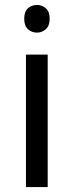

<svg xmlns="http://www.w3.org/2000/svg" viewBox="-20 -757 298 777"><path d="M173 -536V0H85V-536ZM130 -737Q150 -737 165.5 -723.5Q181 -710 181 -681Q181 -653 165.5 -639Q150 -625 130 -625Q108 -625 93 -639Q78 -653 78 -681Q78 -710 93 -723.5Q108 -737 130 -737Z"/></svg>

Font: binaryv115
Style: Book
Weight: 400
Designer: Jelle Bosma - Monotype Design Team
Foundry: Monotype Imaging Inc.
Version: Version 2.003